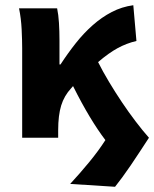

<svg xmlns="http://www.w3.org/2000/svg" viewBox="-20 -528 591 736"><path d="M421 188 249 177Q286 137 321.5 94Q357 51 384 9Q355 -29 324 -80.5Q293 -132 260 -198Q258 -195 253 -190Q226 -161 214.5 -123.5Q203 -86 203 -29V0H65V-344Q65 -373 63 -415Q61 -457 53 -496H199Q204 -472 206 -440.5Q208 -409 208 -374V-281H212Q240 -324 270.5 -362.5Q301 -401 335.5 -431.5Q370 -462 408.5 -482Q447 -502 491 -508L503 -371Q465 -362 431 -343.5Q397 -325 356 -290Q374 -254 398 -214Q422 -174 447.5 -136Q473 -98 500 -62.5Q527 -27 551 0Q534 26 516 53.5Q498 81 481 106Q464 131 448.5 152Q433 173 421 188Z"/></svg>

Font: TT Toshiba Sans
Style: Bold
Weight: 700
Designer: Paul D. Hunt
Foundry: Toshiba Corporation
Version: Version 2.020;PS 2.000;hotconv 1.0.86;makeotf.lib2.5.63406